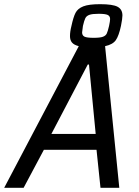

<svg xmlns="http://www.w3.org/2000/svg" viewBox="-48 -899 664 919"><path d="M455 -678 523 0H433L414 -182H162L65 0H-28L329 -678Q306 -684 296.5 -695.5Q287 -707 287 -726Q287 -748 294 -775Q303 -817 313.5 -837.5Q324 -858 350.5 -868.5Q377 -879 431 -879Q492 -879 515 -866.5Q538 -854 538 -825Q538 -810 531 -775Q521 -728 506.5 -707Q492 -686 455 -678ZM479 -808Q479 -822 467.5 -827.5Q456 -833 424 -833Q394 -833 380 -828Q366 -823 360.5 -812Q355 -801 349 -775Q345 -749 345 -744Q345 -729 356.5 -723.5Q368 -718 400 -718Q431 -718 444.5 -723Q458 -728 463 -738.5Q468 -749 474 -775Q479 -798 479 -808ZM198 -258H410L378 -590H372Z"/></svg>

Font: Saira Semi Condensed
Style: Italic
Weight: 400
Width: 4
Italic angle: -12°
Designer: Hector Gatti with collaboration of the Omnibus-Type team
Foundry: Omnibus-Type
Version: Version 1.001; ttfautohint (v1.8)